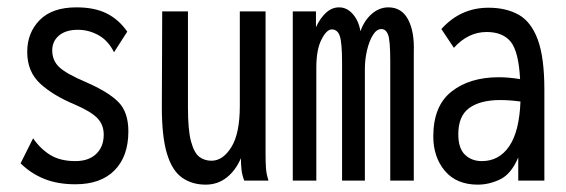

<svg xmlns="http://www.w3.org/2000/svg" viewBox="-20 -491 1540 522"><path d="M185 10Q136 10 99.5 -5Q63 -20 36 -47L70 -115Q90 -86 117 -69.5Q144 -53 185 -53Q221 -53 241.5 -72.5Q262 -92 262 -125Q262 -152 244.5 -170Q227 -188 183 -207Q125 -231 89.5 -263.5Q54 -296 54 -350Q54 -402 88 -436.5Q122 -471 188 -471Q237 -471 270 -454.5Q303 -438 326 -405L290 -349Q274 -381 247.5 -395.5Q221 -410 192 -410Q159 -410 140.5 -394.5Q122 -379 122 -354Q122 -327 140.5 -309Q159 -291 213 -268Q275 -241 302 -213.5Q329 -186 329 -134Q329 -66 291.5 -28Q254 10 185 10Z M539 11Q502 11 475 -8Q448 -27 434 -73Q420 -119 420 -200L421 -460H491V-198Q491 -137 499.5 -106Q508 -75 522 -64.5Q536 -54 555 -54Q586 -54 609 -91Q632 -128 632 -203V-460H702V-72Q702 -53 703 -35.5Q704 -18 710 0H644Q638 -16 636.5 -30.5Q635 -45 635 -61Q621 -28 596.5 -8.5Q572 11 539 11Z M776 0V-460H839V-417Q850 -441 866 -456Q882 -471 902 -471Q923 -471 939 -453Q955 -435 960 -406Q970 -435 990.5 -453Q1011 -471 1036 -471Q1072 -471 1089.5 -438Q1107 -405 1105 -350V0H1041V-325Q1041 -382 1035 -397Q1029 -412 1017 -412Q1004 -412 994 -396Q984 -380 978 -355Q972 -330 972 -303V0H910V-320Q910 -374 904 -392.5Q898 -411 882 -411Q868 -411 854 -383.5Q840 -356 840 -307V0Z M1279 11Q1221 11 1189.5 -26.5Q1158 -64 1158 -120Q1158 -203 1207.5 -242Q1257 -281 1336 -281Q1362 -281 1394 -276Q1390 -351 1368.5 -377.5Q1347 -404 1303 -404Q1253 -404 1214 -361L1180 -412Q1232 -470 1308 -470Q1356 -470 1390 -451Q1424 -432 1442 -383.5Q1460 -335 1460 -247V0H1389V-63Q1370 -18 1340 -3.5Q1310 11 1279 11ZM1226 -126Q1226 -88 1244 -70.5Q1262 -53 1290 -53Q1337 -53 1364.5 -93.5Q1392 -134 1395 -215Q1365 -219 1340 -219Q1286 -219 1256 -197.5Q1226 -176 1226 -126Z"/></svg>

Font: Inconsolata Condensed Medium
Style: Regular
Weight: 500
Width: 3
Monospace: yes
Designer: Raph Levien, Cyreal, Brenton Simpson
Foundry: Raph Levien, Cyreal, Google
Version: Version 3.100; ttfautohint (v1.8.4.7-5d5b)